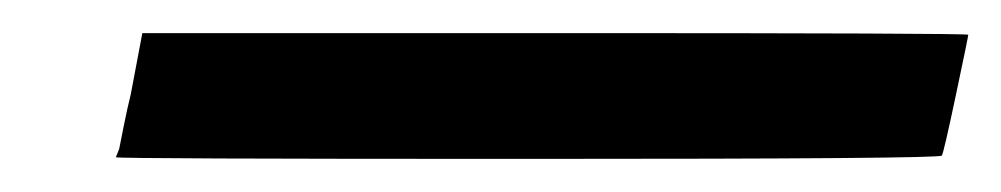

<svg xmlns="http://www.w3.org/2000/svg" viewBox="-20 18 605 116"><path d="M59 75 66 38H316Q565 38 565 39Q565 40 557.5 75.5Q550 111 549 112Q549 114 299 114Q50 114 50 113L52 108Q53 103 55 93Q57 83 59 75Z"/></svg>

Font: MathJax_SansSerif
Style: Italic
Weight: 400
Version: Version 1.1